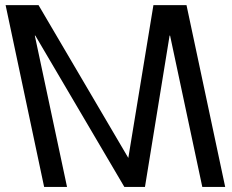

<svg xmlns="http://www.w3.org/2000/svg" viewBox="-20 -734 911 754"><path d="M131.3 -713.9 483.9 -113.8 582.5 -713.9H712.4L864.3 0H774.4L647.9 -594.2H646L549.3 0H468.3L118.7 -594.2H116.7L243.2 0H153.3L2 -713.9Z"/></svg>

Font: XB Khoramshahr
Style: Oblique
Weight: 400
Italic angle: 12°
Designer: Behnam
Foundry: Irmug
Version: Version 8.005 2009